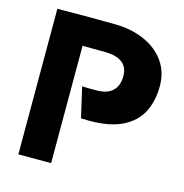

<svg xmlns="http://www.w3.org/2000/svg" viewBox="-108 -834 896 934"><g transform="rotate(15 340.0 -367.0)"><path d="M67 0V-733Q211 -735 359 -733Q441 -732 506.5 -703Q572 -674 609 -621.5Q646 -569 646 -499Q646 -425 618 -368.5Q590 -312 526 -279.5Q462 -247 358 -247Q331 -247 316 -248L281 -400Q316 -398 361 -399Q394 -400 416.5 -412Q439 -424 450.5 -446Q462 -468 462 -499Q462 -544 433 -566.5Q404 -589 348 -590Q314 -591 232 -591V0Z"/></g></svg>

Font: Kreadon
Style: Regular
Weight: 400
Designer: kohakuno
Foundry: StudioGnu
Version: Version 1.000;Glyphs 3.1.2 (3151)